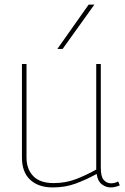

<svg xmlns="http://www.w3.org/2000/svg" viewBox="-20 -810 549 840"><path d="M211 10Q148 10 112 -23.5Q76 -57 76 -121V-530H96V-121Q96 -70 125.5 -39.5Q155 -9 215 -9Q266 -9 310 -25.5Q354 -42 401 -68V-530H421V-76Q421 -37 434 -22.5Q447 -8 466 -8Q482 -8 497 -16L504 1Q483 10 464 10Q443 10 425 -4Q407 -18 403 -49Q355 -23 310 -6.5Q265 10 211 10ZM231 -596 368 -790H393L254 -596Z"/></svg>

Font: Georama Thin
Style: Regular
Weight: 100
Designer: Jean-Baptiste Levee
Foundry: Production Type
Version: Version 1.000